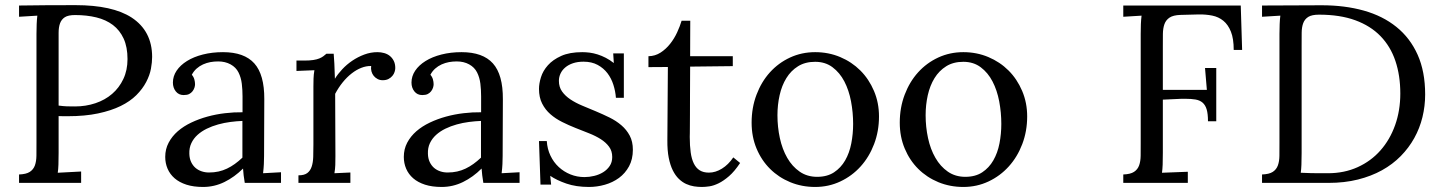

<svg xmlns="http://www.w3.org/2000/svg" viewBox="-20 -722 5692 758"><path d="M247.1 -263.2Q247.1 -263.2 231.4 -263.2Q221.2 -263.2 211.4 -263.7V-119.1Q211.4 -91.8 210.7 -72.3Q210 -52.7 208 -40L300.3 -44.9V0H55.2V-33.2Q83.5 -34.2 97.7 -43.5Q111.8 -52.7 117.7 -68.8Q123.5 -85 123.8 -107.2Q124 -129.4 124 -155.8V-587.9Q124 -608.4 124.8 -626.7Q125.5 -645 127.4 -660.2L55.2 -655.8V-700.2Q107.9 -701.2 163.6 -701.4Q219.2 -701.7 278.3 -701.7Q423.8 -701.7 499.5 -652.8Q580.6 -599.6 580.6 -497.1Q580.6 -476.1 575.9 -450.7Q571.3 -425.3 557.1 -398.2Q543 -371.1 518.3 -346.4Q493.7 -321.8 456.3 -303.5Q418.9 -285.2 367.2 -274.2Q315.4 -263.2 247.1 -263.2ZM211.4 -305.2Q230 -302.7 243.9 -302.2Q257.8 -301.8 276.4 -301.8Q318.8 -301.8 356.7 -314.5Q394.5 -327.1 422.6 -351.3Q450.7 -375.5 467 -410.2Q483.4 -444.8 483.4 -488.8Q483.4 -536.1 468.3 -569.3Q453.1 -602.5 425.8 -623.3Q398.4 -644 360.4 -653.3Q322.3 -662.6 276.4 -662.6Q249.5 -662.6 236.1 -654.1Q222.7 -645.5 217 -629.9Q211.4 -614.3 211.4 -592.8V-543.9Z M937 -244.6Q914.1 -243.7 889.4 -240.5Q864.7 -237.3 841.1 -230.7Q817.4 -224.1 796.4 -213.9Q775.4 -203.6 759.8 -189.5Q744.1 -175.3 735.4 -156.7Q726.6 -138.2 727.5 -114.7Q728 -96.2 734.6 -82.3Q741.2 -68.4 751.7 -59.3Q762.2 -50.3 775.9 -45.7Q789.6 -41 805.2 -41Q825.2 -41 842.8 -44.9Q860.4 -48.8 876.2 -56.4Q892.1 -64 907 -74.7Q921.9 -85.4 937 -99.6ZM662.6 -396Q662.6 -420.9 677.2 -442.9Q691.9 -464.8 718.3 -481.2Q744.6 -497.6 781 -506.8Q817.4 -516.1 860.4 -516.1Q944.3 -516.1 984.1 -471.7Q1023.9 -427.2 1023.4 -330.6L1022.5 -106Q1022.5 -90.3 1021.7 -74.5Q1021 -58.6 1018.6 -38.1L1089.4 -42V0H946.3Q943.4 -17.1 941.9 -29.8Q940.4 -42.5 939.5 -56.6Q905.8 -22.9 866 -3.4Q826.2 16.1 781.7 16.1Q744.1 16.1 716.1 7.1Q688 -2 669.4 -18.1Q650.9 -34.2 641.6 -55.9Q632.3 -77.6 632.3 -102.5Q632.3 -133.3 645.8 -158.7Q659.2 -184.1 681.9 -203.9Q704.6 -223.6 734.9 -238Q765.1 -252.4 799.1 -261.7Q833 -271 868.4 -275.1Q903.8 -279.3 937.5 -278.8V-341.3Q937.5 -367.2 934.6 -391.6Q931.6 -416 921.6 -436Q911.6 -456.1 890.4 -467.8Q869.1 -479.5 841.3 -479.5Q825.2 -479.5 810.5 -476.8Q795.9 -474.1 781.7 -467.8Q767.6 -461.4 756.1 -451.2Q744.6 -440.9 737.3 -426.8Q744.6 -418.5 747.3 -408.4Q750 -398.4 750 -389.2Q750 -383.3 747.6 -375.7Q745.1 -368.2 740 -361.6Q734.9 -355 726.8 -350.8Q718.8 -346.7 705.1 -346.7Q685.5 -346.7 674.1 -361.1Q662.6 -375.5 662.6 -396Z M1445.3 -461.4Q1426.3 -461.9 1406.7 -454.3Q1387.2 -446.8 1368.4 -432.1Q1349.6 -417.5 1333 -397Q1316.4 -376.5 1303.2 -351.6L1304.2 -106Q1304.2 -85.9 1303.7 -70.6Q1303.2 -55.2 1300.3 -38.1L1363.3 -41V0H1158.2V-29.8Q1181.2 -29.8 1193.1 -38.8Q1205.1 -47.9 1210.4 -64Q1215.8 -80.1 1216.6 -102.5Q1217.3 -125 1217.3 -151.9V-380.4Q1217.3 -396 1217.8 -411.9Q1218.3 -427.7 1221.2 -444.8L1150.4 -441.9V-482.9H1181.2Q1202.6 -482.9 1216.8 -485.1Q1231 -487.3 1240.5 -491.2Q1250 -495.1 1256.3 -499.8Q1262.7 -504.4 1268.6 -509.8H1297.4Q1298.8 -494.1 1300 -470.9Q1301.3 -447.8 1302.2 -411.1Q1313.5 -429.7 1331.1 -448.5Q1348.6 -467.3 1370.6 -482.2Q1392.6 -497.1 1418 -506.6Q1443.4 -516.1 1470.2 -516.1Q1483.9 -516.1 1496.8 -512.5Q1509.8 -508.8 1519.3 -501Q1528.8 -493.2 1534.7 -481.4Q1540.5 -469.7 1540.5 -453.1Q1540.5 -446.3 1537.8 -438Q1535.2 -429.7 1529.1 -422.4Q1522.9 -415 1513.7 -410.2Q1504.4 -405.3 1490.7 -405.3Q1479.5 -405.3 1470.5 -410.2Q1461.4 -415 1455.3 -422.6Q1449.2 -430.2 1446.5 -440.2Q1443.8 -450.2 1445.3 -461.4Z M1878.9 -244.6Q1856 -243.7 1831.3 -240.5Q1806.6 -237.3 1783 -230.7Q1759.3 -224.1 1738.3 -213.9Q1717.3 -203.6 1701.7 -189.5Q1686 -175.3 1677.2 -156.7Q1668.5 -138.2 1669.4 -114.7Q1669.9 -96.2 1676.5 -82.3Q1683.1 -68.4 1693.6 -59.3Q1704.1 -50.3 1717.8 -45.7Q1731.4 -41 1747.1 -41Q1767.1 -41 1784.7 -44.9Q1802.2 -48.8 1818.1 -56.4Q1834 -64 1848.9 -74.7Q1863.8 -85.4 1878.9 -99.6ZM1604.5 -396Q1604.5 -420.9 1619.1 -442.9Q1633.8 -464.8 1660.2 -481.2Q1686.5 -497.6 1722.9 -506.8Q1759.3 -516.1 1802.2 -516.1Q1886.2 -516.1 1926 -471.7Q1965.8 -427.2 1965.3 -330.6L1964.4 -106Q1964.4 -90.3 1963.6 -74.5Q1962.9 -58.6 1960.4 -38.1L2031.2 -42V0H1888.2Q1885.3 -17.1 1883.8 -29.8Q1882.3 -42.5 1881.3 -56.6Q1847.7 -22.9 1807.9 -3.4Q1768.1 16.1 1723.6 16.1Q1686 16.1 1658 7.1Q1629.9 -2 1611.3 -18.1Q1592.8 -34.2 1583.5 -55.9Q1574.2 -77.6 1574.2 -102.5Q1574.2 -133.3 1587.6 -158.7Q1601.1 -184.1 1623.8 -203.9Q1646.5 -223.6 1676.8 -238Q1707 -252.4 1741 -261.7Q1774.9 -271 1810.3 -275.1Q1845.7 -279.3 1879.4 -278.8V-341.3Q1879.4 -367.2 1876.5 -391.6Q1873.5 -416 1863.5 -436Q1853.5 -456.1 1832.3 -467.8Q1811 -479.5 1783.2 -479.5Q1767.1 -479.5 1752.4 -476.8Q1737.8 -474.1 1723.6 -467.8Q1709.5 -461.4 1698 -451.2Q1686.5 -440.9 1679.2 -426.8Q1686.5 -418.5 1689.2 -408.4Q1691.9 -398.4 1691.9 -389.2Q1691.9 -383.3 1689.5 -375.7Q1687 -368.2 1681.9 -361.6Q1676.8 -355 1668.7 -350.8Q1660.6 -346.7 1647 -346.7Q1627.4 -346.7 1616 -361.1Q1604.5 -375.5 1604.5 -396Z M2287.6 -22.9Q2306.6 -22.9 2325.9 -27.6Q2345.2 -32.2 2361.1 -42Q2377 -51.8 2387 -66.7Q2397 -81.5 2397 -102.1Q2397 -126 2384.5 -142.8Q2372.1 -159.7 2351.8 -172.6Q2331.5 -185.5 2305.4 -195.8Q2279.3 -206.1 2252.2 -216.8Q2225.1 -227.5 2199.2 -240.5Q2173.3 -253.4 2153.1 -271Q2132.8 -288.6 2120.4 -313Q2107.9 -337.4 2107.9 -371.1Q2107.9 -392.1 2115.7 -417.2Q2123.5 -442.4 2143.1 -464.4Q2162.6 -486.3 2195.6 -501.2Q2228.5 -516.1 2278.8 -516.1Q2292.5 -516.1 2307.9 -514.2Q2323.2 -512.2 2339.4 -507.1Q2355.5 -502 2371.6 -493.7Q2387.7 -485.4 2403.3 -473.1L2400.9 -511.2H2442.9V-335.9H2411.6Q2409.7 -361.8 2401.6 -387.2Q2393.6 -412.6 2378.2 -432.9Q2362.8 -453.1 2339.4 -465.8Q2315.9 -478.5 2283.7 -478.5Q2260.3 -478.5 2242.2 -472.4Q2224.1 -466.3 2211.7 -455.8Q2199.2 -445.3 2192.9 -431.6Q2186.5 -418 2186.5 -402.8Q2186.5 -378.4 2199 -360.8Q2211.4 -343.3 2231.9 -329.6Q2252.4 -315.9 2278.8 -304.9Q2305.2 -293.9 2332.5 -282.5Q2359.9 -271 2386.2 -258.1Q2412.6 -245.1 2433.1 -227.5Q2453.6 -210 2466.1 -186.5Q2478.5 -163.1 2478.5 -130.9Q2478.5 -93.3 2463.4 -65.4Q2448.2 -37.6 2423.6 -19.5Q2398.9 -1.5 2367.9 7.3Q2336.9 16.1 2305.2 16.1Q2254.4 16.1 2215.8 2.7Q2177.2 -10.7 2152.3 -27.8L2155.8 6.8H2113.8L2107.9 -165H2138.7Q2140.6 -133.8 2153.1 -107.7Q2165.5 -81.5 2185.8 -62.7Q2206.1 -43.9 2232.2 -33.4Q2258.3 -22.9 2287.6 -22.9Z M2540 -500Q2566.4 -500.5 2587.9 -514.4Q2609.4 -528.3 2625.7 -549.1Q2642.1 -569.8 2653.3 -594.2Q2664.6 -618.7 2670.9 -640.1H2705.1Q2705.1 -600.1 2704.8 -565.4Q2704.6 -530.8 2704.6 -500H2873V-460.9L2704.6 -459Q2704.1 -394 2704.1 -348.1Q2704.1 -302.2 2703.9 -271.5Q2703.6 -240.7 2703.6 -222.9Q2703.6 -205.1 2703.4 -195.8Q2703.1 -186.5 2703.1 -183.6V-180.7Q2703.1 -146.5 2706.8 -120.4Q2710.4 -94.2 2719.2 -76.4Q2728 -58.6 2742.4 -49.6Q2756.8 -40.5 2778.8 -40.5Q2804.7 -40.5 2830.1 -56.2Q2855.5 -71.8 2875 -100.6L2901.9 -78.6Q2879.9 -45.4 2858.2 -26.6Q2836.4 -7.8 2816.9 1.7Q2797.4 11.2 2780.5 13.7Q2763.7 16.1 2751 16.1Q2735.8 16.1 2720 13.7Q2704.1 11.2 2688.7 4.2Q2673.3 -2.9 2659.9 -15.9Q2646.5 -28.8 2636.2 -49.3Q2626 -69.8 2620.1 -99.1Q2614.3 -128.4 2614.7 -168.5L2616.7 -457.5L2540 -457Z M3198.2 -478Q3158.7 -478 3130.6 -460.4Q3102.5 -442.9 3084.5 -413.6Q3066.4 -384.3 3057.9 -346.2Q3049.3 -308.1 3049.3 -267.1Q3049.3 -220.7 3058.8 -176.8Q3068.4 -132.8 3087.9 -98.9Q3107.4 -64.9 3137 -44.4Q3166.5 -23.9 3206.1 -23.9Q3245.6 -23.9 3272.7 -41.7Q3299.8 -59.6 3316.7 -88.9Q3333.5 -118.2 3340.8 -155.8Q3348.1 -193.4 3348.1 -232.9Q3348.1 -277.8 3339.8 -321.8Q3331.5 -365.7 3313.5 -400.4Q3295.4 -435.1 3266.8 -456.5Q3238.3 -478 3198.2 -478ZM3198.2 -516.1Q3251 -516.1 3296.9 -496.8Q3342.8 -477.5 3376.7 -443.6Q3410.6 -409.7 3430.4 -363Q3450.2 -316.4 3450.2 -262.2Q3450.2 -204.1 3430.9 -153.3Q3411.6 -102.5 3377.7 -64.9Q3343.8 -27.3 3297.6 -5.6Q3251.5 16.1 3198.2 16.1Q3145.5 16.1 3099.9 -2.7Q3054.2 -21.5 3020.3 -55.2Q2986.3 -88.9 2966.8 -135.5Q2947.3 -182.1 2947.3 -237.8Q2947.3 -296.9 2966.6 -347.9Q2985.8 -398.9 3019.5 -436.3Q3053.2 -473.6 3099.1 -494.9Q3145 -516.1 3198.2 -516.1Z M3783.2 -478Q3743.7 -478 3715.6 -460.4Q3687.5 -442.9 3669.4 -413.6Q3651.4 -384.3 3642.8 -346.2Q3634.3 -308.1 3634.3 -267.1Q3634.3 -220.7 3643.8 -176.8Q3653.3 -132.8 3672.9 -98.9Q3692.4 -64.9 3721.9 -44.4Q3751.5 -23.9 3791 -23.9Q3830.6 -23.9 3857.7 -41.7Q3884.8 -59.6 3901.6 -88.9Q3918.5 -118.2 3925.8 -155.8Q3933.1 -193.4 3933.1 -232.9Q3933.1 -277.8 3924.8 -321.8Q3916.5 -365.7 3898.4 -400.4Q3880.4 -435.1 3851.8 -456.5Q3823.2 -478 3783.2 -478ZM3783.2 -516.1Q3835.9 -516.1 3881.8 -496.8Q3927.7 -477.5 3961.7 -443.6Q3995.6 -409.7 4015.4 -363Q4035.2 -316.4 4035.2 -262.2Q4035.2 -204.1 4015.9 -153.3Q3996.6 -102.5 3962.6 -64.9Q3928.7 -27.3 3882.6 -5.6Q3836.4 16.1 3783.2 16.1Q3730.5 16.1 3684.8 -2.7Q3639.2 -21.5 3605.2 -55.2Q3571.3 -88.9 3551.8 -135.5Q3532.2 -182.1 3532.2 -237.8Q3532.2 -296.9 3551.5 -347.9Q3570.8 -398.9 3604.5 -436.3Q3638.2 -473.6 3684.1 -494.9Q3730 -516.1 3783.2 -516.1Z M4570.8 -119.1Q4570.8 -91.8 4570.1 -72.3Q4569.3 -52.7 4567.4 -40L4669.4 -43.9V0H4414.6V-33.2Q4442.9 -34.2 4457 -43.5Q4471.2 -52.7 4477.1 -68.8Q4482.9 -85 4483.2 -107.2Q4483.4 -129.4 4483.4 -155.8V-587.9Q4483.4 -608.4 4484.1 -626.7Q4484.9 -645 4486.8 -660.2L4414.6 -655.8V-700.2H4878.4L4883.8 -524.9H4850.6Q4850.6 -569.3 4839.6 -596.9Q4828.6 -624.5 4809.8 -639.9Q4791 -655.3 4765.9 -660.4Q4740.7 -665.5 4712.4 -665L4639.6 -663.1Q4611.8 -662.1 4597.4 -652.6Q4583 -643.1 4577.1 -626.7Q4571.3 -610.4 4571 -588.1Q4570.8 -565.9 4570.8 -540V-367.2H4744.6L4737.3 -453.6H4781.7V-243.2H4749Q4749 -272.5 4743.9 -289.8Q4738.8 -307.1 4727.8 -316.7Q4716.8 -326.2 4700 -329.1Q4683.1 -332 4659.2 -332Q4659.2 -332 4645 -332Q4637.7 -332 4570.8 -328.6Z M5118.7 -118.2Q5118.7 -90.8 5117.9 -71.8Q5117.2 -52.7 5115.2 -40Q5135.3 -39.1 5153.3 -38.6Q5171.4 -38.1 5185.5 -38.1H5210H5222.7Q5287.1 -38.1 5339.8 -62Q5392.6 -85.9 5429.9 -128.2Q5467.3 -170.4 5487.8 -228Q5508.3 -285.6 5508.3 -353Q5508.3 -423.8 5489 -481.2Q5469.7 -538.6 5430.2 -579.3Q5390.6 -620.1 5330.3 -642.1Q5270 -664.1 5187.5 -664.1Q5159.2 -664.1 5145 -655.3Q5130.9 -646.5 5125 -630.6Q5119.1 -614.7 5118.9 -592.8Q5118.7 -570.8 5118.7 -543.9ZM5198.2 -701.2Q5289.1 -701.2 5364 -680.2Q5439 -659.2 5492.9 -615.7Q5546.9 -572.3 5576.7 -505.9Q5606.4 -439.5 5606.4 -349.1Q5606.4 -303.2 5595.7 -259.5Q5585 -215.8 5563.5 -177Q5542 -138.2 5510 -105.7Q5478 -73.2 5435.8 -49.8Q5393.6 -26.4 5340.8 -13.2Q5288.1 0 5225.6 0H4962.4V-33.2Q4990.7 -34.2 5004.9 -43.5Q5019 -52.7 5024.9 -68.8Q5030.8 -85 5031 -107.2Q5031.2 -129.4 5031.2 -155.8V-587.9Q5031.2 -608.4 5032 -626.7Q5032.7 -645 5034.7 -660.2L4962.4 -655.8V-700.2Z"/></svg>

Font: Parastoo FD
Style: FD
Weight: 400
Foundry: Saber Rastikerdar (saber.rastikerdar@gmail.com)
Version: Version 2.0.1